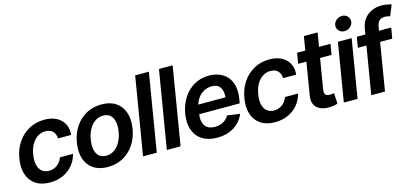

<svg xmlns="http://www.w3.org/2000/svg" viewBox="-63 -1246 3770 1740"><g transform="rotate(-15 1822.5 -376.0)"><path d="M238.3 10.7Q156.7 10.7 104 -25.1Q51.3 -61 30.5 -124.5Q9.8 -188 23.9 -270.5Q37.1 -354 79.6 -417.5Q122.1 -481 186.8 -516.8Q251.5 -552.7 331.1 -552.7Q431.2 -552.7 486.1 -499Q541 -445.3 532.7 -356.4H409.7Q409.2 -396 385.5 -422.4Q361.8 -448.7 315.4 -449.2Q275.9 -449.2 242.4 -428Q209 -406.7 186 -367.2Q163.1 -327.6 154.3 -272.5Q145 -216.8 154.8 -176.8Q164.6 -136.7 190.9 -115.5Q217.3 -94.2 257.3 -93.8Q285.2 -94.2 309.6 -105.2Q334 -116.2 352.8 -136.7Q371.6 -157.2 381.8 -186.5H504.9Q490.2 -128.4 453.4 -84Q416.5 -39.6 361.6 -14.4Q306.6 10.7 238.3 10.7Z M781.7 10.7Q700.7 10.7 647.2 -24.9Q593.8 -60.5 572.3 -124.5Q550.8 -188.5 564.5 -273.9Q578.1 -357.9 619.9 -420.4Q661.6 -482.9 725.3 -517.8Q789.1 -552.7 868.2 -552.7Q948.7 -552.7 1002 -517.1Q1055.2 -481.4 1077.1 -417.2Q1099.1 -353 1085 -267.6Q1071.8 -184.1 1029.8 -121.3Q987.8 -58.6 924.1 -23.9Q860.4 10.7 781.7 10.7ZM792 -91.8Q836.9 -92.3 870.6 -116.7Q904.3 -141.1 926.3 -182.4Q948.2 -223.6 956.1 -274.4Q964.4 -323.7 956.8 -363.5Q949.2 -403.3 924.8 -427Q900.4 -450.7 857.4 -450.7Q813 -450.7 778.8 -426Q744.6 -401.4 722.9 -360.1Q701.2 -318.8 693.4 -267.6Q685.1 -218.8 692.4 -179Q699.7 -139.2 724.4 -115.7Q749 -92.3 792 -91.8Z M1361.3 -727.5 1240.7 0H1111.8L1232.9 -727.5Z M1584.5 -727.5 1463.9 0H1335L1456.1 -727.5Z M1807.1 10.7Q1724.1 10.7 1668.5 -24.2Q1612.8 -59.1 1589.8 -122.8Q1566.9 -186.5 1580.6 -272.9Q1594.7 -356.4 1635.3 -419.2Q1675.8 -481.9 1737.5 -517.3Q1799.3 -552.7 1876.5 -552.7Q1927.2 -552.7 1970.9 -536.1Q2014.6 -519.5 2045.2 -485.6Q2075.7 -451.7 2088.1 -399.4Q2100.6 -347.2 2088.9 -275.4L2082.5 -237.3H1634.8L1649.4 -323.7H2033.2L1968.8 -300.3Q1976.6 -346.2 1969.5 -380.4Q1962.4 -414.6 1939.7 -433.6Q1917 -452.6 1876 -452.6Q1834 -452.6 1799.6 -432.6Q1765.1 -412.6 1742.7 -379.4Q1720.2 -346.2 1713.4 -305.7L1703.6 -245.6Q1695.3 -195.3 1705.1 -160.4Q1714.8 -125.5 1742.2 -107.4Q1769.5 -89.4 1812.5 -89.4Q1841.8 -89.4 1866.7 -97.7Q1891.6 -106 1911.1 -122.1Q1930.7 -138.2 1942.9 -161.6L2061.5 -144.5Q2042 -97.2 2006.1 -62.3Q1970.2 -27.3 1919.9 -8.3Q1869.6 10.7 1807.1 10.7Z M2349.6 10.7Q2268.1 10.7 2215.3 -25.1Q2162.6 -61 2141.8 -124.5Q2121.1 -188 2135.3 -270.5Q2148.4 -354 2190.9 -417.5Q2233.4 -481 2298.1 -516.8Q2362.8 -552.7 2442.4 -552.7Q2542.5 -552.7 2597.4 -499Q2652.3 -445.3 2644 -356.4H2521Q2520.5 -396 2496.8 -422.4Q2473.1 -448.7 2426.8 -449.2Q2387.2 -449.2 2353.8 -428Q2320.3 -406.7 2297.4 -367.2Q2274.4 -327.6 2265.6 -272.5Q2256.3 -216.8 2266.1 -176.8Q2275.9 -136.7 2302.2 -115.5Q2328.6 -94.2 2368.7 -93.8Q2396.5 -94.2 2420.9 -105.2Q2445.3 -116.2 2464.1 -136.7Q2482.9 -157.2 2493.2 -186.5H2616.2Q2601.6 -128.4 2564.7 -84Q2527.8 -39.6 2472.9 -14.4Q2418 10.7 2349.6 10.7Z M3016.6 -545.9 3000 -446.3H2686.5L2703.6 -545.9ZM2801.8 -675.8H2930.7L2845.2 -164.1Q2840.8 -138.7 2846.4 -124.8Q2852.1 -110.8 2864.5 -106Q2877 -101.1 2893.6 -101.1Q2905.3 -100.6 2915.5 -102.5Q2925.8 -104.5 2931.6 -106L2937.5 -5.4Q2925.8 -1.5 2905.8 2.7Q2885.7 6.8 2858.9 7.3Q2810.1 8.8 2774.2 -7.6Q2738.3 -23.9 2721.4 -58.1Q2704.6 -92.3 2713.9 -143.1Z M2995.6 0 3086.4 -545.9H3215.3L3124.5 0ZM3169.9 -623.5Q3139.2 -623 3119.1 -643.8Q3099.1 -664.6 3101.1 -692.9Q3104 -722.2 3127.4 -742.7Q3150.9 -763.2 3181.6 -763.2Q3212.4 -763.2 3232.4 -742.7Q3252.4 -722.2 3250.5 -692.9Q3247.6 -664.6 3224.1 -643.8Q3200.7 -623 3169.9 -623.5Z M3586.4 -545.9 3569.3 -446.3H3247.1L3263.7 -545.9ZM3252.9 0 3352.5 -597.2Q3361.8 -652.3 3390.4 -688.7Q3418.9 -725.1 3460.9 -743.4Q3502.9 -761.7 3549.8 -761.7Q3583.5 -761.2 3608.6 -756.1Q3633.8 -751 3644.5 -746.6L3603.5 -647Q3595.2 -649.9 3583.5 -652.3Q3571.8 -654.8 3556.6 -655.3Q3520.5 -654.8 3502.9 -637.5Q3485.4 -620.1 3479 -587.9L3381.8 0Z"/></g></svg>

Font: Inter Tight SemiBold
Style: Italic
Weight: 600
Italic angle: -9.39999°
Designer: Rasmus Andersson
Foundry: rsms
Version: Version 3.004